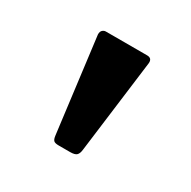

<svg xmlns="http://www.w3.org/2000/svg" viewBox="-73 -813 389 391"><g transform="rotate(30 121.0 -617.5)"><path d="M154 -510Q153 -501 149 -497Q145 -493 134 -493H107Q98 -493 95 -496Q92 -499 91 -507L63 -729Q63 -736 66.5 -739Q70 -742 74 -742H171Q183 -742 182 -730Z"/></g></svg>

Font: Libre Franklin Thin Medium
Style: Regular
Weight: 500
Version: Version 3.000